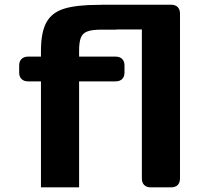

<svg xmlns="http://www.w3.org/2000/svg" viewBox="-20 -806 857 826"><path d="M62.5 -493.6V-524.8Q62.5 -542.2 72.7 -552.3Q82.8 -562.5 101.6 -562.5H156.2V-586.9Q156.2 -667.5 179.7 -709.9Q203.1 -752.2 256.2 -768.7Q309.2 -785.2 406.7 -785.2H476.6Q495.6 -785.2 505.6 -775.1Q515.6 -765 515.6 -746.5V-717.2Q515.6 -698.6 505.6 -688.6Q495.6 -678.5 476.6 -678.5H418Q376.2 -678.5 355.9 -670.8Q335.5 -663.1 327.9 -644.1Q320.3 -625.1 320.3 -586.9V-562.5H476.6Q495.3 -562.5 505.5 -552.3Q515.6 -542.2 515.6 -524.8V-493.6Q515.6 -476.2 505.5 -466Q495.3 -455.9 476.6 -455.9H320.3V0H156.2V-455.9H101.6Q82.8 -455.9 72.7 -466Q62.5 -476.2 62.5 -493.6ZM590.3 -39.1V-710.9Q590.3 -730 600.3 -740Q610.4 -750 629.4 -750H715.3Q734.4 -750 744.4 -740Q754.4 -730 754.4 -710.9V-39.1Q754.4 -20 744.4 -10Q734.4 0 715.3 0H629.4Q610.4 0 600.3 -10Q590.3 -20 590.3 -39.1ZM715.3 -679.1H418.5Q399.4 -679.1 389.4 -688.9Q379.4 -698.7 379.4 -717.8V-747.1Q379.4 -765.6 389.4 -775.7Q399.4 -785.7 418.5 -785.7H715.3Q734.4 -785.7 744.4 -775.7Q754.4 -765.6 754.4 -747.1V-717.8Q754.4 -698.7 744.4 -688.9Q734.4 -679.1 715.3 -679.1Z"/></svg>

Font: Gyrochrome
Style: Regular
Weight: 400
Designer: David Moles
Foundry: David Moles
Version: Version 1.005;Glyphs 3.2.3 (3260)